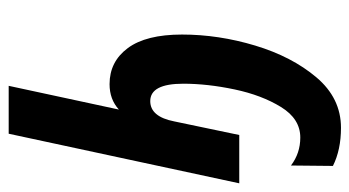

<svg xmlns="http://www.w3.org/2000/svg" viewBox="-212 -378 824 453"><g transform="rotate(-90 200.5 -152.0)"><path d="M345 -135Q345 -220 313 -263Q281 -306 228 -306Q192 -306 168 -284L224 -544H111L-6 0H108L140 -153Q151 -210 188 -210Q229 -210 229 -132Q229 -75 215.5 -11Q202 53 174 98.5Q146 144 102 144Q65 144 36 122L35 221Q73 240 125 240Q195 240 244 182Q293 124 319 37.5Q345 -49 345 -135Z"/></g></svg>

Font: Noto Sans Display Condensed
Style: Bold Italic
Weight: 700
Width: 3
Designer: Monotype Design team
Foundry: Monotype Imaging Inc.
Version: 1.000